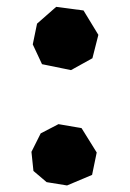

<svg xmlns="http://www.w3.org/2000/svg" viewBox="-20 -532 385 569"><path d="M89.8 -461.9 77.1 -400.4 104.5 -341.8 190.4 -324.2 253.9 -359.4 271.5 -428.7 227.5 -501 146.5 -511.7ZM153.3 -164.1 100.6 -136.7 73.2 -82 79.1 -25.4 118.2 7.8 178.7 17.6 252.9 -13.7 266.6 -80.1 221.7 -152.3Z"/></svg>

Font: MaokenAssortedSans-Lite
Style: Lite
Weight: 400
Version: Version 1.400